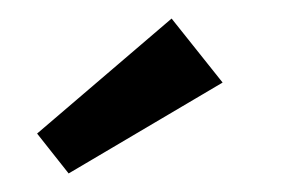

<svg xmlns="http://www.w3.org/2000/svg" viewBox="-20 -775 310 207"><path d="M165 -755 220 -686 54 -588 20 -631Z"/></svg>

Font: Carrois Gothic
Style: Regular
Weight: 400
Designer: Ralph du Carrois
Foundry: Ralph du Carrois
Version: Version 1.001